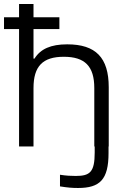

<svg xmlns="http://www.w3.org/2000/svg" viewBox="-36 -730 611 957"><path d="M59 -710V-644H-16V-585H59V0H131V-291C131 -400 177 -447 282 -447C387 -447 434 -400 434 -291V0H436V30C436 127 413 147 342 147C320 147 294 146 263 141V199C300 205 324 207 353 207C462 207 505 165 505 33V0H506V-295C506 -443 441 -509 299 -509C217 -509 166 -486 136 -438H131V-585H260V-644H131V-710Z"/></svg>

Font: LT Wave Alt Light
Style: Regular
Weight: 300
Designer: Daniel Lyons
Version: Version 2.5 (Glyphs App)